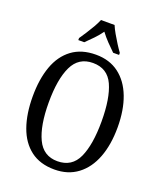

<svg xmlns="http://www.w3.org/2000/svg" viewBox="-167 -1038 975 1155"><g transform="rotate(20 320.5 -460.5)"><path d="M320 10Q228 10 167.5 -36Q107 -82 77.5 -165Q48 -248 48 -359Q48 -470 77.5 -552Q107 -634 168 -679.5Q229 -725 321 -725Q408 -725 468.5 -679.5Q529 -634 560.5 -551.5Q592 -469 592 -358Q592 -247 560.5 -164.5Q529 -82 468 -36Q407 10 320 10ZM320 -43Q413 -43 451 -126.5Q489 -210 489 -358Q489 -507 451.5 -589.5Q414 -672 321 -672Q230 -672 190.5 -589.5Q151 -507 151 -358Q151 -210 190.5 -126.5Q230 -43 320 -43ZM190 -784Q203 -803 220 -829Q237 -855 252.5 -882Q268 -909 277 -931H364Q373 -909 388.5 -882Q404 -855 420.5 -829Q437 -803 451 -784V-771H413Q390 -793 365 -819Q340 -845 320 -872Q301 -845 276 -819Q251 -793 228 -771H190Z"/></g></svg>

Font: Noto Serif Tamil Condensed
Style: Regular
Weight: 400
Width: 3
Designer: Indian Type Foundry, Tom Grace, and the Monotype Design Team
Foundry: Monotype Imaging Inc.
Version: Version 2.004; ttfautohint (v1.8.4.7-5d5b)